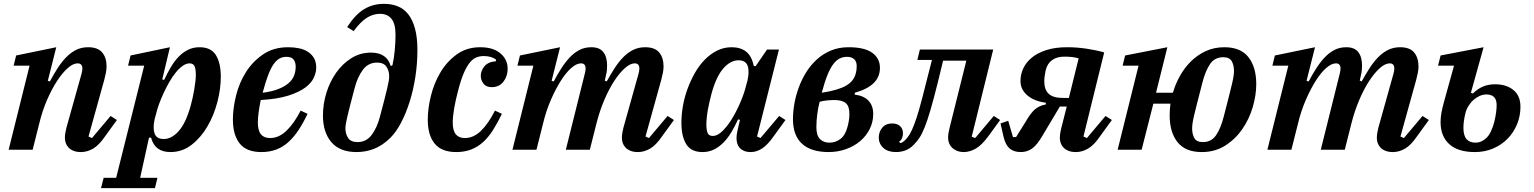

<svg xmlns="http://www.w3.org/2000/svg" viewBox="-20 -780 7987 1000"><path d="M402 12Q379 12 363 5.5Q347 -1 337 -11.5Q327 -22 322.5 -35Q318 -48 318 -62Q318 -74 320.5 -89Q323 -104 326 -115L405 -397Q409 -412 409 -423Q409 -450 384 -450Q361 -450 333.5 -426Q306 -402 278 -359.5Q250 -317 225 -259.5Q200 -202 184 -135L150 0H25L134 -438H51L64 -491L273 -534L229 -359L240 -356Q259 -392 279.5 -424Q300 -456 323.5 -480.5Q347 -505 375 -519.5Q403 -534 439 -534Q489 -534 512 -507Q535 -480 535 -435Q535 -418 531.5 -400.5Q528 -383 523 -364L441 -69L459 -61L556 -176L589 -155L528 -71Q496 -24 465 -6Q434 12 402 12Z M520 146H585L731 -438H647L660 -491L865 -534L825 -366L835 -364Q851 -398 869 -429Q887 -460 909.5 -483.5Q932 -507 959 -520.5Q986 -534 1019 -534Q1079 -534 1104.5 -493Q1130 -452 1130 -380Q1130 -317 1112 -248Q1094 -179 1060 -121Q1026 -63 977.5 -25.5Q929 12 868 12Q786 12 767 -63H756L710 146H800L787 200H506ZM833 -56Q874 -56 911 -97.5Q948 -139 973 -229Q978 -247 983 -269Q988 -291 991.5 -312.5Q995 -334 997.5 -354.5Q1000 -375 1000 -390Q1000 -419 993.5 -434.5Q987 -450 967 -450Q950 -450 931.5 -437Q913 -424 895.5 -402.5Q878 -381 862 -353Q846 -325 832.5 -296Q819 -267 808.5 -238.5Q798 -210 793 -187L786 -162Q775 -114 785 -85Q795 -56 833 -56Z M1341 12Q1264 12 1228.5 -32.5Q1193 -77 1193 -158Q1193 -216 1209.5 -282.5Q1226 -349 1261 -404.5Q1296 -460 1350.5 -497Q1405 -534 1481 -534Q1511 -534 1537.5 -528.5Q1564 -523 1584 -510Q1604 -497 1615.5 -477Q1627 -457 1627 -428Q1627 -403 1614.5 -375.5Q1602 -348 1570 -324Q1538 -300 1481.5 -282Q1425 -264 1338 -259Q1331 -225 1327 -195Q1323 -165 1323 -142Q1323 -100 1339 -80.5Q1355 -61 1387 -61Q1432 -61 1471.5 -98.5Q1511 -136 1546 -204L1582 -187Q1559 -139 1534.5 -102Q1510 -65 1481.5 -39.5Q1453 -14 1418.5 -1Q1384 12 1341 12ZM1348 -297Q1396 -303 1429 -316Q1462 -329 1482.5 -346.5Q1503 -364 1511.5 -386Q1520 -408 1520 -433Q1520 -456 1509 -470Q1498 -484 1472 -484Q1451 -484 1434.5 -474.5Q1418 -465 1403.5 -443.5Q1389 -422 1375.5 -386Q1362 -350 1348 -297Z M1837 12Q1750 12 1706 -39.5Q1662 -91 1662 -178Q1662 -238 1680 -296.5Q1698 -355 1731 -401.5Q1764 -448 1810 -477Q1856 -506 1912 -506Q1995 -506 2015 -436L2024 -440Q2032 -475 2036 -518Q2040 -561 2040 -599Q2040 -656 2019 -682Q1998 -708 1959 -708Q1923 -708 1890 -687Q1857 -666 1822 -618L1788 -639Q1830 -704 1876 -732Q1922 -760 1980 -760Q2020 -760 2052 -747Q2084 -734 2106.5 -705.5Q2129 -677 2141.5 -631Q2154 -585 2154 -520Q2154 -449 2143.5 -380.5Q2133 -312 2114 -251.5Q2095 -191 2069.5 -142Q2044 -93 2013 -62Q1972 -22 1928.5 -5Q1885 12 1837 12ZM1842 -40Q1888 -40 1916 -77.5Q1944 -115 1959 -173Q1973 -225 1982 -260.5Q1991 -296 1996.5 -319.5Q2002 -343 2004.5 -357Q2007 -371 2007 -382Q2007 -412 1992.5 -433Q1978 -454 1944 -454Q1898 -454 1870 -416.5Q1842 -379 1827 -321Q1813 -268 1804 -233Q1795 -198 1789.5 -174.5Q1784 -151 1781.5 -136.5Q1779 -122 1779 -112Q1779 -82 1793.5 -61Q1808 -40 1842 -40Z M2356 12Q2280 12 2244 -32Q2208 -76 2208 -156Q2208 -215 2224.5 -281.5Q2241 -348 2274.5 -404Q2308 -460 2359.5 -497Q2411 -534 2481 -534Q2549 -534 2586.5 -502Q2624 -470 2624 -422Q2624 -383 2602 -354.5Q2580 -326 2541 -326Q2512 -326 2498 -344.5Q2484 -363 2484 -386Q2484 -411 2503 -434.5Q2522 -458 2563 -461V-470Q2539 -488 2499 -488Q2478 -488 2460 -480.5Q2442 -473 2426 -453Q2410 -433 2395 -398Q2380 -363 2366 -308Q2353 -260 2345.5 -216Q2338 -172 2338 -142Q2338 -100 2354 -80.5Q2370 -61 2401 -61Q2446 -61 2484.5 -98Q2523 -135 2558 -204L2594 -187Q2571 -139 2547 -101.5Q2523 -64 2495 -39Q2467 -14 2433 -1Q2399 12 2356 12Z M3303 12Q3280 12 3264 5.5Q3248 -1 3238 -11.5Q3228 -22 3223.5 -35Q3219 -48 3219 -62Q3219 -74 3221.5 -89Q3224 -104 3227 -115L3306 -397Q3310 -412 3310 -423Q3310 -450 3286 -450Q3263 -450 3235.5 -426Q3208 -402 3180 -359.5Q3152 -317 3127.5 -259.5Q3103 -202 3086 -135L3052 0H2927L3026 -397Q3030 -413 3030 -423Q3030 -450 3006 -450Q2983 -450 2955.5 -426Q2928 -402 2901 -359.5Q2874 -317 2849 -259.5Q2824 -202 2808 -135L2774 0H2649L2758 -438H2675L2688 -491L2897 -534L2853 -359L2864 -356Q2883 -392 2903.5 -424Q2924 -456 2947 -480.5Q2970 -505 2997.5 -519.5Q3025 -534 3060 -534Q3103 -534 3122.5 -508.5Q3142 -483 3142 -438Q3142 -427 3141 -415.5Q3140 -404 3137 -392L3130 -360L3140 -356Q3160 -392 3180.5 -424Q3201 -456 3224.5 -480.5Q3248 -505 3276.5 -519.5Q3305 -534 3340 -534Q3391 -534 3413.5 -506.5Q3436 -479 3436 -434Q3436 -418 3432.5 -400.5Q3429 -383 3424 -364L3342 -69L3360 -61L3457 -176L3490 -155L3429 -71Q3397 -24 3366 -6Q3335 12 3303 12Z M3639 12Q3580 12 3554.5 -28.5Q3529 -69 3529 -141Q3529 -183 3537 -228.5Q3545 -274 3561 -317.5Q3577 -361 3599.5 -400.5Q3622 -440 3651 -469.5Q3680 -499 3715 -516.5Q3750 -534 3791 -534Q3836 -534 3865.5 -511.5Q3895 -489 3906 -436H3916L3975 -522H4037L3923 -69L3941 -61L4038 -176L4071 -155L4010 -71Q3978 -25 3949 -6.5Q3920 12 3891 12Q3869 12 3854.5 5.5Q3840 -1 3831.5 -11Q3823 -21 3819.5 -34Q3816 -47 3816 -60Q3816 -74 3819 -90Q3822 -106 3825 -117L3834 -156L3824 -158Q3808 -123 3789.5 -92Q3771 -61 3748.5 -38Q3726 -15 3699 -1.5Q3672 12 3639 12ZM3692 -72Q3718 -72 3745.5 -100Q3773 -128 3797 -169Q3821 -210 3839.5 -255Q3858 -300 3866 -335L3873 -360Q3884 -408 3874 -437Q3864 -466 3826 -466Q3785 -466 3748 -424.5Q3711 -383 3686 -293Q3681 -275 3676 -253Q3671 -231 3667 -209.5Q3663 -188 3661 -167.5Q3659 -147 3659 -132Q3659 -103 3665.5 -87.5Q3672 -72 3692 -72Z M4296 12Q4205 12 4157.5 -31Q4110 -74 4110 -159Q4110 -198 4117.5 -240.5Q4125 -283 4140.5 -325Q4156 -367 4179.5 -404.5Q4203 -442 4235 -471Q4267 -500 4308 -517Q4349 -534 4400 -534Q4483 -534 4523 -505Q4563 -476 4563 -427Q4563 -379 4530 -347Q4497 -315 4432 -297V-287Q4478 -282 4503 -256Q4528 -230 4528 -187Q4528 -144 4509.5 -107.5Q4491 -71 4459.5 -44.5Q4428 -18 4385.5 -3Q4343 12 4296 12ZM4300 -37Q4332 -37 4357.5 -56.5Q4383 -76 4394 -119Q4398 -133 4401 -150.5Q4404 -168 4404 -187Q4404 -227 4385 -243Q4366 -259 4325 -259Q4309 -259 4288 -257Q4267 -255 4249 -250Q4241 -220 4236.5 -185Q4232 -150 4232 -117Q4232 -75 4250.5 -56Q4269 -37 4300 -37ZM4392 -484Q4371 -484 4353.5 -475.5Q4336 -467 4320 -446Q4304 -425 4289.5 -389Q4275 -353 4260 -297Q4345 -310 4386 -333.5Q4427 -357 4437 -397Q4440 -408 4441 -416.5Q4442 -425 4442 -436Q4442 -460 4428.5 -472Q4415 -484 4392 -484Z M4646 12Q4605 12 4581 -9.5Q4557 -31 4557 -64Q4557 -93 4575 -115Q4593 -137 4627 -137Q4653 -137 4668 -123Q4683 -109 4683 -86Q4683 -56 4662 -41L4670 -35Q4680 -36 4696 -52Q4707 -63 4717.5 -80Q4728 -97 4740.5 -129Q4753 -161 4767.5 -211.5Q4782 -262 4801 -339L4834 -468H4758L4771 -522H5153L5041 -68L5059 -61L5156 -176L5189 -155L5128 -71Q5095 -26 5064.5 -7.5Q5034 11 5002 12Q4979 12 4963 5Q4947 -2 4937 -12.5Q4927 -23 4922.5 -36Q4918 -49 4918 -62Q4918 -75 4920.5 -89.5Q4923 -104 4926 -115L5013 -464H4892L4863 -345Q4842 -261 4826 -206.5Q4810 -152 4796 -117Q4782 -82 4768.5 -62Q4755 -42 4740 -27Q4719 -5 4695.5 3.5Q4672 12 4646 12Z M5297 12Q5260 12 5238.5 -6.5Q5217 -25 5207 -67L5191 -137L5231 -151L5256 -66H5272L5325 -151Q5348 -191 5370.5 -210.5Q5393 -230 5427 -236V-245Q5366 -253 5330.5 -283.5Q5295 -314 5295 -358Q5295 -392 5309.5 -423.5Q5324 -455 5353.5 -479.5Q5383 -504 5429 -519Q5475 -534 5538 -534Q5588 -534 5638.5 -526.5Q5689 -519 5731 -507L5623 -69L5641 -61L5738 -176L5771 -155L5710 -71Q5678 -24 5647 -6Q5616 12 5584 12Q5561 12 5545 5.5Q5529 -1 5519 -11.5Q5509 -22 5504.5 -35Q5500 -48 5500 -62Q5500 -74 5502.5 -89Q5505 -104 5508 -115L5536 -225H5500L5410 -74Q5381 -24 5355 -6Q5329 12 5297 12ZM5598 -476Q5581 -481 5563.5 -483Q5546 -485 5524 -485Q5484 -485 5459 -466.5Q5434 -448 5426 -413Q5419 -382 5419 -356Q5419 -313 5442 -291.5Q5465 -270 5515 -270H5547Z M6239 12Q6154 12 6113 -39.5Q6072 -91 6072 -179Q6072 -193 6073 -208.5Q6074 -224 6076 -240H5987L5926 0H5801L5910 -438H5827L5840 -491L6060 -534L6001 -297H6089Q6102 -343 6126 -385.5Q6150 -428 6183.5 -461Q6217 -494 6260.5 -514Q6304 -534 6357 -534Q6442 -534 6482.5 -482Q6523 -430 6523 -342Q6523 -284 6504.5 -221.5Q6486 -159 6450 -107Q6414 -55 6361 -21.5Q6308 12 6239 12ZM6245 -40Q6289 -40 6313.5 -75.5Q6338 -111 6354 -174Q6370 -237 6380.5 -277.5Q6391 -318 6397 -344Q6403 -370 6405 -385Q6407 -400 6407 -411Q6407 -440 6395.5 -461Q6384 -482 6351 -482Q6307 -482 6282.5 -446.5Q6258 -411 6242 -348Q6226 -285 6215.5 -244.5Q6205 -204 6199 -178Q6193 -152 6191 -137Q6189 -122 6189 -111Q6189 -82 6200.5 -61Q6212 -40 6245 -40Z M7235 12Q7212 12 7196 5.5Q7180 -1 7170 -11.5Q7160 -22 7155.5 -35Q7151 -48 7151 -62Q7151 -74 7153.5 -89Q7156 -104 7159 -115L7238 -397Q7242 -412 7242 -423Q7242 -450 7218 -450Q7195 -450 7167.5 -426Q7140 -402 7112 -359.5Q7084 -317 7059.5 -259.5Q7035 -202 7018 -135L6984 0H6859L6958 -397Q6962 -413 6962 -423Q6962 -450 6938 -450Q6915 -450 6887.5 -426Q6860 -402 6833 -359.5Q6806 -317 6781 -259.5Q6756 -202 6740 -135L6706 0H6581L6690 -438H6607L6620 -491L6829 -534L6785 -359L6796 -356Q6815 -392 6835.5 -424Q6856 -456 6879 -480.5Q6902 -505 6929.5 -519.5Q6957 -534 6992 -534Q7035 -534 7054.5 -508.5Q7074 -483 7074 -438Q7074 -427 7073 -415.5Q7072 -404 7069 -392L7062 -360L7072 -356Q7092 -392 7112.5 -424Q7133 -456 7156.5 -480.5Q7180 -505 7208.5 -519.5Q7237 -534 7272 -534Q7323 -534 7345.5 -506.5Q7368 -479 7368 -434Q7368 -418 7364.5 -400.5Q7361 -383 7356 -364L7274 -69L7292 -61L7389 -176L7422 -155L7361 -71Q7329 -24 7298 -6Q7267 12 7235 12Z M7662 12Q7574 12 7528.5 -29Q7483 -70 7483 -144Q7483 -167 7487.5 -193Q7492 -219 7504 -261L7553 -438H7470L7483 -491L7707 -534L7641 -297L7651 -293Q7677 -318 7704.5 -329.5Q7732 -341 7767 -341Q7826 -341 7862.5 -311Q7899 -281 7899 -224Q7899 -175 7881 -132Q7863 -89 7831.5 -57Q7800 -25 7756.5 -6.5Q7713 12 7662 12ZM7666 -37Q7695 -37 7721 -61Q7747 -85 7763 -146Q7775 -197 7775 -232Q7775 -262 7761 -275Q7747 -288 7722 -288Q7704 -288 7687 -280.5Q7670 -273 7655 -260Q7640 -247 7628.5 -228.5Q7617 -210 7612 -189Q7602 -148 7602 -115Q7602 -74 7618 -55.5Q7634 -37 7666 -37Z"/></svg>

Font: IBM Plex Serif SmBld
Style: Italic
Weight: 600
Italic angle: -14°
Designer: Mike Abbink, Paul van der Laan, Pieter van Rosmalen
Foundry: Bold Monday
Version: Version 3.001